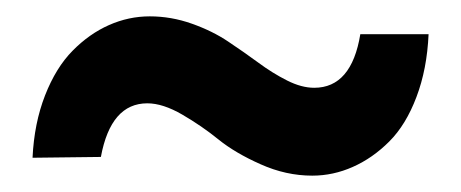

<svg xmlns="http://www.w3.org/2000/svg" viewBox="-20 -439 567 236"><path d="M363.8 -223.1Q331.5 -223.1 300.3 -237.1Q269 -251 248.5 -267.6Q228 -284.2 204.1 -298.1Q180.2 -312 161.1 -312Q116.2 -312 104 -246.1L20 -245.1Q22 -287.6 35.4 -321.8Q48.8 -356 69.3 -376.7Q89.8 -397.5 114 -408.2Q138.2 -418.9 164.1 -418.9Q190.4 -418.9 215.8 -409.9Q241.2 -400.9 260.5 -387.9Q279.8 -375 297.4 -362.1Q314.9 -349.1 332.8 -340.1Q350.6 -331.1 366.2 -331.1Q412.1 -331.1 422.9 -397H506.8Q504.9 -354 491.9 -319.8Q479 -285.6 458.5 -265.1Q438 -244.6 413.8 -233.9Q389.6 -223.1 363.8 -223.1Z"/></svg>

Font: Sora SemiBold
Style: Regular
Weight: 600
Designer: Jonathan Barnbrook, Julián Moncada
Foundry: Barnbrook Fonts
Version: Version 2.000